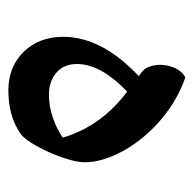

<svg xmlns="http://www.w3.org/2000/svg" viewBox="-22 -576 463 459"><g transform="rotate(90 209.5 -346.5)"><path d="M196 -135Q140 -135 104 -171.5Q68 -208 68 -267Q68 -310 90 -354.5Q112 -399 162 -447Q145 -457 140 -470.5Q135 -484 135 -498Q135 -517 143 -534Q151 -551 165 -558Q218 -540 264.5 -501Q311 -462 340 -411Q368 -360 368 -317Q368 -303 361.5 -280Q355 -257 344 -232.5Q333 -208 321 -189Q309 -170 298 -163Q257 -135 196 -135ZM207 -232Q234 -232 261.5 -241.5Q289 -251 309 -265Q282 -357 199 -419Q133 -356 133 -299Q133 -268 153.5 -250Q174 -232 207 -232Z"/></g></svg>

Font: Noto Naskh Arabic UI Semi
Style: Bold
Weight: 700
Designer: Monotype Design Team, David Williams, Mohamad Dakak and Nizar Qandah
Foundry: Monotype Imaging Inc.
Version: Version 2.014; ttfautohint (v1.8.4.7-5d5b)